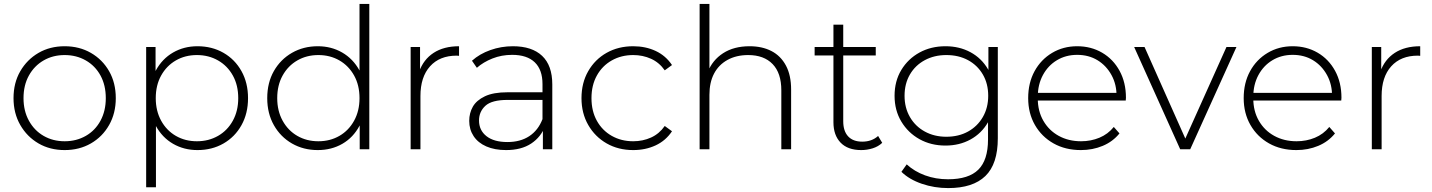

<svg xmlns="http://www.w3.org/2000/svg" viewBox="-20 -762 7310 980"><path d="M310 4Q235 4 176.5 -30Q118 -64 83.5 -124Q49 -184 49 -261Q49 -339 83.5 -398.5Q118 -458 176.5 -492Q235 -526 310 -526Q385 -526 444 -492Q503 -458 537 -398.5Q571 -339 571 -261Q571 -184 537 -124Q503 -64 444 -30Q385 4 310 4ZM310 -41Q370 -41 418 -68.5Q466 -96 493 -146Q520 -196 520 -261Q520 -327 493 -376.5Q466 -426 418 -453.5Q370 -481 310 -481Q250 -481 202.5 -453.5Q155 -426 127.5 -376.5Q100 -327 100 -261Q100 -196 127.5 -146Q155 -96 202.5 -68.5Q250 -41 310 -41Z M988 4Q919 4 863.5 -28Q808 -60 775.5 -119.5Q743 -179 743 -261Q743 -343 775.5 -402.5Q808 -462 863.5 -494Q919 -526 988 -526Q1062 -526 1120.5 -492.5Q1179 -459 1212.5 -399Q1246 -339 1246 -261Q1246 -183 1212.5 -123Q1179 -63 1120.5 -29.5Q1062 4 988 4ZM726 194V-522H774V-351L766 -260L776 -169V194ZM985 -41Q1045 -41 1093 -68.5Q1141 -96 1168.5 -146Q1196 -196 1196 -261Q1196 -327 1168.5 -376.5Q1141 -426 1093 -453.5Q1045 -481 985 -481Q925 -481 877.5 -453.5Q830 -426 802.5 -376.5Q775 -327 775 -261Q775 -196 802.5 -146Q830 -96 877.5 -68.5Q925 -41 985 -41Z M1602 4Q1529 4 1470.5 -29.5Q1412 -63 1378 -123Q1344 -183 1344 -261Q1344 -340 1378 -399.5Q1412 -459 1470.5 -492.5Q1529 -526 1602 -526Q1671 -526 1726.5 -494Q1782 -462 1814.5 -403Q1847 -344 1847 -261Q1847 -180 1815 -120Q1783 -60 1727.5 -28Q1672 4 1602 4ZM1605 -41Q1665 -41 1712.5 -68.5Q1760 -96 1787.5 -146Q1815 -196 1815 -261Q1815 -327 1787.5 -376.5Q1760 -426 1712.5 -453.5Q1665 -481 1605 -481Q1545 -481 1497.5 -453.5Q1450 -426 1422.5 -376.5Q1395 -327 1395 -261Q1395 -196 1422.5 -146Q1450 -96 1497.5 -68.5Q1545 -41 1605 -41ZM1816 0V-171L1825 -262L1815 -353V-742H1865V0Z M2076 0V-522H2124V-379L2119 -395Q2141 -458 2193 -492Q2245 -526 2323 -526V-477Q2320 -477 2317 -477.5Q2314 -478 2311 -478Q2224 -478 2175 -423.5Q2126 -369 2126 -272V0Z M2751 0V-119L2749 -137V-333Q2749 -406 2709.5 -444Q2670 -482 2594 -482Q2540 -482 2493.5 -463.5Q2447 -445 2414 -416L2389 -452Q2428 -487 2483 -506.5Q2538 -526 2598 -526Q2695 -526 2747 -477Q2799 -428 2799 -331V0ZM2563 4Q2505 4 2462.5 -14.5Q2420 -33 2397.5 -67Q2375 -101 2375 -145Q2375 -185 2393.5 -217.5Q2412 -250 2455 -270.5Q2498 -291 2570 -291H2762V-252H2571Q2490 -252 2457.5 -222Q2425 -192 2425 -147Q2425 -97 2463 -67Q2501 -37 2570 -37Q2636 -37 2681.5 -67Q2727 -97 2749 -154L2763 -120Q2742 -63 2691.5 -29.5Q2641 4 2563 4Z M3212 4Q3136 4 3076.5 -30Q3017 -64 2982.5 -124Q2948 -184 2948 -261Q2948 -339 2982.5 -399Q3017 -459 3076.5 -492.5Q3136 -526 3212 -526Q3275 -526 3326.5 -502Q3378 -478 3410 -430L3373 -403Q3345 -443 3303 -462Q3261 -481 3212 -481Q3151 -481 3102.5 -453.5Q3054 -426 3026.5 -376.5Q2999 -327 2999 -261Q2999 -195 3026.5 -145.5Q3054 -96 3102.5 -68.5Q3151 -41 3212 -41Q3261 -41 3303 -60Q3345 -79 3373 -119L3410 -92Q3378 -44 3326.5 -20Q3275 4 3212 4Z M3806 -526Q3870 -526 3917.5 -501.5Q3965 -477 3991.5 -427.5Q4018 -378 4018 -305V0H3968V-301Q3968 -389 3923.5 -435Q3879 -481 3799 -481Q3738 -481 3693 -456Q3648 -431 3624.5 -386Q3601 -341 3601 -278V0H3551V-742H3601V-377L3592 -393Q3616 -455 3671 -490.5Q3726 -526 3806 -526Z M4376 4Q4307 4 4270.5 -34Q4234 -72 4234 -138V-636H4284V-143Q4284 -93 4309 -66Q4334 -39 4381 -39Q4430 -39 4462 -68L4483 -33Q4463 -14 4434.5 -5Q4406 4 4376 4ZM4138 -479V-522H4450V-479Z M4820 198Q4749 198 4685 176Q4621 154 4581 115L4608 77Q4647 113 4701.5 133Q4756 153 4819 153Q4924 153 4973.5 104Q5023 55 5023 -50V-195L5033 -273L5025 -351V-522H5073V-56Q5073 75 5009.5 136.5Q4946 198 4820 198ZM4806 -19Q4732 -19 4673.5 -51.5Q4615 -84 4580.5 -141.5Q4546 -199 4546 -273Q4546 -348 4580.5 -405Q4615 -462 4673.5 -494Q4732 -526 4806 -526Q4877 -526 4933.5 -495.5Q4990 -465 5023 -408.5Q5056 -352 5056 -273Q5056 -195 5023 -138Q4990 -81 4933.5 -50Q4877 -19 4806 -19ZM4810 -64Q4873 -64 4921 -90.5Q4969 -117 4996.5 -164.5Q5024 -212 5024 -273Q5024 -335 4996.5 -382Q4969 -429 4921 -455Q4873 -481 4810 -481Q4749 -481 4700.5 -455Q4652 -429 4624.5 -382Q4597 -335 4597 -273Q4597 -212 4624.5 -164.5Q4652 -117 4700.5 -90.5Q4749 -64 4810 -64Z M5497 4Q5418 4 5357.5 -30Q5297 -64 5262.5 -124Q5228 -184 5228 -261Q5228 -339 5260.5 -398.5Q5293 -458 5350 -492Q5407 -526 5478 -526Q5549 -526 5605.5 -493Q5662 -460 5694.5 -400.5Q5727 -341 5727 -263Q5727 -260 5726.5 -256.5Q5726 -253 5726 -249H5265V-288H5699L5679 -269Q5680 -330 5653.5 -378.5Q5627 -427 5582 -454.5Q5537 -482 5478 -482Q5420 -482 5374.5 -454.5Q5329 -427 5303 -378.5Q5277 -330 5277 -268V-259Q5277 -195 5305.5 -145.5Q5334 -96 5384 -68.5Q5434 -41 5498 -41Q5548 -41 5591.5 -59Q5635 -77 5665 -114L5694 -81Q5660 -39 5608.5 -17.5Q5557 4 5497 4Z M6004 0 5769 -522H5822L6042 -28H6018L6240 -522H6291L6055 0Z M6597 4Q6518 4 6457.5 -30Q6397 -64 6362.5 -124Q6328 -184 6328 -261Q6328 -339 6360.5 -398.5Q6393 -458 6450 -492Q6507 -526 6578 -526Q6649 -526 6705.5 -493Q6762 -460 6794.5 -400.5Q6827 -341 6827 -263Q6827 -260 6826.5 -256.5Q6826 -253 6826 -249H6365V-288H6799L6779 -269Q6780 -330 6753.5 -378.5Q6727 -427 6682 -454.5Q6637 -482 6578 -482Q6520 -482 6474.5 -454.5Q6429 -427 6403 -378.5Q6377 -330 6377 -268V-259Q6377 -195 6405.5 -145.5Q6434 -96 6484 -68.5Q6534 -41 6598 -41Q6648 -41 6691.5 -59Q6735 -77 6765 -114L6794 -81Q6760 -39 6708.5 -17.5Q6657 4 6597 4Z M6982 0V-522H7030V-379L7025 -395Q7047 -458 7099 -492Q7151 -526 7229 -526V-477Q7226 -477 7223 -477.5Q7220 -478 7217 -478Q7130 -478 7081 -423.5Q7032 -369 7032 -272V0Z"/></svg>

Font: Modern
Style: Regular
Weight: 300
Designer: Julieta Ulanovsky
Foundry: Julieta Ulanovsky
Version: Version 8.000